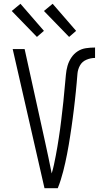

<svg xmlns="http://www.w3.org/2000/svg" viewBox="-20 -994 540 1014"><path d="M285 0H215L47 -735H110L218 -245Q227 -203 236 -161.5Q245 -120 253 -78Q260 -101 265 -124.5Q270 -148 274.5 -171.5Q279 -195 283 -218.5Q287 -242 290.5 -265.5Q294 -289 297.5 -313Q301 -337 303.5 -360.5Q306 -384 309 -408Q312 -432 314.5 -456Q317 -480 319 -503.5Q321 -527 323.5 -551Q326 -575 328 -599Q330 -623 336.5 -646Q343 -669 356.5 -689.5Q370 -710 390 -723Q410 -736 434 -739.5Q458 -743 482 -743V-688Q459 -688 436.5 -678.5Q414 -669 402.5 -648.5Q391 -628 389 -604Q387 -580 385 -556.5Q383 -533 380.5 -509.5Q378 -486 375.5 -462.5Q373 -439 370 -415.5Q367 -392 364 -368.5Q361 -345 357.5 -321.5Q354 -298 350.5 -275Q347 -252 343 -228.5Q339 -205 334.5 -182Q330 -159 325 -136Q320 -113 314 -90Q308 -67 301 -44.5Q294 -22 285 0ZM345 -799 212 -936 258 -974 382 -831ZM175 -799 42 -936 88 -974 212 -831Z"/></svg>

Font: Iosevka Fixed Light
Style: Regular
Weight: 300
Monospace: yes
Designer: Belleve Invis
Foundry: Belleve Invis
Version: Version 32.3.0